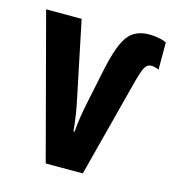

<svg xmlns="http://www.w3.org/2000/svg" viewBox="-89 -631 638 705"><g transform="rotate(15 230.5 -278.0)"><path d="M392 -556Q408 -556 420.5 -554Q433 -552 442.5 -549.5Q452 -547 459 -543V-440Q452 -443 444.5 -445Q437 -447 431 -447Q420 -447 413 -440.5Q406 -434 400.5 -420Q395 -406 388 -381L289 0H148L3 -547H138L198 -258Q204 -230 208.5 -201Q213 -172 216 -140H220Q222 -166 226.5 -195.5Q231 -225 238 -258L266 -392Q280 -457 296.5 -492.5Q313 -528 336.5 -542Q360 -556 392 -556Z"/></g></svg>

Font: Noto Sans Display ExtraCondensed
Style: Bold
Weight: 700
Width: 2
Designer: Monotype Design Team
Foundry: Monotype Imaging Inc.
Version: Version 2.003